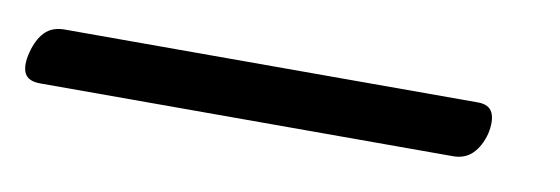

<svg xmlns="http://www.w3.org/2000/svg" viewBox="-67 35 557 191"><g transform="rotate(10 211.0 130.5)"><path d="M-41.5 131Q-38 117.5 -30.8 110Q-23.5 102.5 -11 102.5H406.5Q418 102.5 421.5 110.2Q425 118 422 131.5Q418.5 144.5 411 152Q403.5 159.5 391.5 159.5H-25.5Q-38 159.5 -41.5 152Q-45 144.5 -41.5 131Z"/></g></svg>

Font: Fraunces Medium
Style: Italic
Weight: 500
Italic angle: -16°
Version: Version 1.000;[b76b70a41]